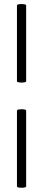

<svg xmlns="http://www.w3.org/2000/svg" viewBox="-20 -758 208 940"><path d="M63 154V-216Q63 -221 74.5 -222.5Q86 -224 97 -222.5Q108 -221 108 -216V154Q108 159 97 160.5Q86 162 74.5 160.5Q63 159 63 154ZM63 -360V-731Q63 -736 74.5 -737.5Q86 -739 97 -737.5Q108 -736 108 -731V-360Q108 -356 97 -354.5Q86 -353 74.5 -354.5Q63 -356 63 -360Z"/></svg>

Font: Cormorant Infant Light SemiBold
Style: Regular
Weight: 600
Version: Version 4.001